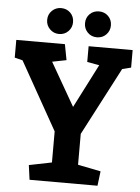

<svg xmlns="http://www.w3.org/2000/svg" viewBox="-60 -915 702 960"><g transform="rotate(5 290.5 -434.5)"><path d="M125 0 115 -73 229 -96V-252L38 -592L-2 -602V-691H242L257 -612L186 -598L310 -382L422 -601L361 -612V-691H582V-603L538 -592L360 -251V-96L475 -73L466 0ZM398 -739Q370 -739 351.5 -758Q333 -777 333 -804Q333 -832 351.5 -850.5Q370 -869 398 -869Q426 -869 444.5 -850.5Q463 -832 463 -804Q463 -777 444.5 -758Q426 -739 398 -739ZM208 -739Q181 -739 162 -758Q143 -777 143 -804Q143 -832 162 -850.5Q181 -869 208 -869Q236 -869 254.5 -850.5Q273 -832 273 -804Q273 -777 254.5 -758Q236 -739 208 -739Z"/></g></svg>

Font: Kreon Light
Style: Regular
Weight: 300
Designer: Julia Petretta
Foundry: Julia Petretta and Eli Heuer
Version: Version 2.002